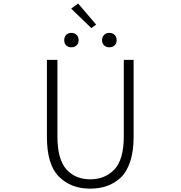

<svg xmlns="http://www.w3.org/2000/svg" viewBox="-20 -1073 1040 1105"><path d="M499 12.7Q388.7 12.7 319.3 -56.2Q250 -125 250 -285.2V-728.5H310.5V-288.1Q310.5 -155.3 362.3 -98.1Q414.1 -41 499 -41Q585 -41 638.7 -98.1Q692.4 -155.3 692.4 -288.1V-728.5H749V-285.2Q749 -202.1 729 -142.1Q709 -82 672.9 -49.3Q636.7 -16.6 593.8 -2Q550.8 12.7 499 12.7ZM533.2 -931.6 505.9 -911.1 389.6 -1023.4 429.7 -1052.7ZM420.9 -812Q409.2 -800.8 390.6 -800.8Q372.1 -800.8 360.8 -812Q349.6 -823.2 349.6 -841.8Q349.6 -860.4 360.8 -872.1Q372.1 -883.8 390.6 -883.8Q409.2 -883.8 420.9 -872.1Q432.6 -860.4 432.6 -841.8Q432.6 -823.2 420.9 -812ZM639.6 -812Q627.9 -800.8 609.4 -800.8Q590.8 -800.8 579.1 -812Q567.4 -823.2 567.4 -841.8Q567.4 -860.4 579.1 -872.1Q590.8 -883.8 609.4 -883.8Q627.9 -883.8 639.6 -872.1Q651.4 -860.4 651.4 -841.8Q651.4 -823.2 639.6 -812Z"/></svg>

Font: GenEi Gothic M Light
Style: Regular
Weight: 300
Designer: o_tamon (Modified); [Source Han Sans]
Ryoko NISHIZUKA  (kana & ideographs); Paul D. Hunt (Latin, Greek & Cyrillic); Wenl
Version: Version 1.1a;Original Version 1.004